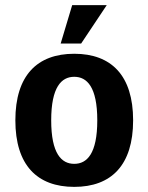

<svg xmlns="http://www.w3.org/2000/svg" viewBox="-20 -720 580 750"><path d="M360 -250C360 -120 320 -80 270 -80C220 -80 180 -120 180 -250C180 -380 220 -420 270 -420C320 -420 360 -380 360 -250ZM500 -250C500 -425 415 -510 270 -510C125 -510 40 -425 40 -250C40 -75 125 10 270 10C415 10 500 -75 500 -250ZM262 -700 217 -550H297L397 -700Z"/></svg>

Font: Scada
Style: Bold
Weight: 700
Designer: Jovanny Lemonad
Foundry: Jovanny Lemonad
Version: Version 3.005